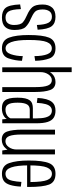

<svg xmlns="http://www.w3.org/2000/svg" viewBox="650 -1476 830 2171"><g transform="rotate(90 1065.5 -390.0)"><path d="M177.5 3.5Q251 3.5 284.8 -33Q318.5 -69.5 318.5 -137.5Q318.5 -229.5 284.2 -264.2Q250 -299 193.5 -322Q142.5 -344 114.5 -368.2Q86.5 -392.5 86.5 -456.5Q86.5 -504.5 106.5 -533Q126.5 -561.5 169.5 -561.5Q215.5 -561.5 237 -521.5Q258.5 -481.5 262 -391.5L315.5 -400Q310 -514 276.5 -558Q243 -602 170 -602Q98.5 -602 64.5 -563Q30.5 -524 30.5 -456Q30.5 -373.5 61.5 -339.2Q92.5 -305 149.5 -280.5Q201.5 -258.5 231.8 -232.5Q262 -206.5 262 -133Q262 -90.5 242.2 -63.8Q222.5 -37 177.5 -37Q131.5 -37 108.8 -72Q86 -107 82.5 -211L29.5 -202Q35 -75.5 70 -36Q105 3.5 177.5 3.5Z M526 3.5Q615 3.5 640.2 -72.5Q665.5 -148.5 667 -223L614 -232Q613.5 -159.5 593 -98.5Q572.5 -37.5 526 -37.5Q479.5 -37.5 455.5 -101.5Q431.5 -165.5 431.5 -298.5Q431.5 -448.5 455 -504.5Q478.5 -560.5 526 -560.5Q573 -560.5 593.2 -507.8Q613.5 -455 614 -364L667 -372.5Q665.5 -465.5 640.2 -533.8Q615 -602 526 -602Q434.5 -602 405 -529.2Q375.5 -456.5 375.5 -298.5Q375.5 -156.5 405 -76.5Q434.5 3.5 526 3.5Z M740.5 0H795.5V-785H740.5ZM964.5 0H1019.5V-373.5Q1019.5 -480 997.5 -541Q975.5 -602 907 -602Q845 -602 807.2 -556.2Q769.5 -510.5 769.5 -453.5L795 -433.5Q795 -484 821.2 -522.2Q847.5 -560.5 886.5 -560.5Q927.5 -560.5 946 -516.8Q964.5 -473 964.5 -375Z M1204.5 4Q1231.5 4 1252 -1.5Q1272.5 -7 1287.2 -15.5Q1302 -24 1311.2 -33.5Q1320.5 -43 1324 -52L1329 0H1373.5V-384Q1373.5 -467 1357.8 -514.5Q1342 -562 1310.2 -582Q1278.5 -602 1230.5 -602Q1199 -602 1173.8 -592Q1148.5 -582 1130.2 -558.8Q1112 -535.5 1101 -496.2Q1090 -457 1087 -398L1142.5 -391Q1146 -455 1157 -492Q1168 -529 1186.5 -545Q1205 -561 1230.5 -561Q1259 -561 1278.2 -544Q1297.5 -527 1307.8 -488.5Q1318 -450 1318 -385V-346H1203Q1174.5 -346 1152 -338.5Q1129.5 -331 1114.5 -311.8Q1099.5 -292.5 1091.8 -259Q1084 -225.5 1084 -172Q1084 -117.5 1092 -82.8Q1100 -48 1115.8 -29.2Q1131.5 -10.5 1153.8 -3.2Q1176 4 1204.5 4ZM1218 -36.5Q1201.5 -36.5 1187.5 -42.2Q1173.5 -48 1162.8 -62.5Q1152 -77 1146.2 -104Q1140.5 -131 1140.5 -174.5Q1140.5 -217 1146.8 -244.2Q1153 -271.5 1163.8 -285.8Q1174.5 -300 1189.2 -305.5Q1204 -311 1221.5 -311H1317.5V-93Q1313 -80.5 1300.2 -67.2Q1287.5 -54 1266.8 -45.2Q1246 -36.5 1218 -36.5Z M1681 0H1725V-596H1669.5V-74.5ZM1500.5 -596.5H1445.5V-223Q1445.5 -117.5 1466.5 -56Q1487.5 5.5 1557 5.5Q1620 5.5 1658.5 -40.5Q1697 -86.5 1697 -143L1670 -163Q1670 -112.5 1643 -74.2Q1616 -36 1576 -36Q1535 -36 1517.8 -79.8Q1500.5 -123.5 1500.5 -222Z M1944 3.5V-36.5Q1895 -36.5 1872.5 -101.5Q1849.5 -166 1849.5 -300Q1849.5 -451 1873.5 -506Q1897.5 -561.5 1944.5 -561.5Q1993.5 -561.5 2015.5 -507.5Q2036.5 -455 2038 -318.5H1842V-281H2093Q2093.5 -291 2093.5 -301Q2093.5 -459.5 2066 -531Q2037.5 -602 1944.5 -602Q1854 -602 1824.5 -530Q1794.5 -457.5 1794.5 -300Q1794.5 -161.5 1823.5 -78.5Q1851.5 3.5 1944 3.5ZM1944 -36.5V3.5Q1993.5 3.5 2024 -17Q2054.5 -37 2070.5 -88Q2086 -138.5 2089.5 -210L2036.5 -216.5Q2033.5 -161.5 2023.5 -115Q2013.5 -69 1992.5 -52.5Q1971.5 -36.5 1944 -36.5Z"/></g></svg>

Font: Anybody Condensed Light
Style: Regular
Weight: 300
Width: 3
Designer: Tyler Finck
Foundry: Etcetera Type Company
Version: Version 1.113;gftools[0.9.25]